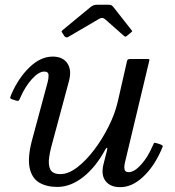

<svg xmlns="http://www.w3.org/2000/svg" viewBox="-20 -764 725 794"><path d="M246 -615 238.5 -627Q234 -632.5 234.8 -634.5Q235.5 -636.5 242 -642L356 -736Q366.5 -744.5 384 -744.5H426.5Q436.5 -744.5 440.5 -742.5Q444.5 -740.5 448 -736L523.5 -640Q526.5 -636.5 526.5 -635Q526.5 -633.5 521.5 -629.5L507 -617.5Q500.5 -612 498.5 -612.2Q496.5 -612.5 491 -617L414 -685Q403 -694.5 389 -685.5L263.5 -612Q253.5 -605.5 246 -615ZM26.5 -373Q56 -441.5 102 -485.8Q148 -530 198 -530Q240 -530 258.8 -501.8Q277.5 -473.5 265 -428L201 -190Q188.5 -148 183.5 -115Q178.5 -82 188.2 -63Q198 -44 230 -44Q262.5 -44 298.8 -71.5Q335 -99 369 -143.8Q403 -188.5 429.2 -241Q455.5 -293.5 467 -343.5L505.5 -512.5Q507.5 -520 518 -520H588.5Q596 -520 597.2 -518.8Q598.5 -517.5 597 -511.5L496 -89Q493 -76 495 -64Q497 -52 512 -52Q535.5 -52 563.5 -83.2Q591.5 -114.5 610 -158Q615 -169.5 616.8 -172.2Q618.5 -175 631 -171L641.5 -167.5Q655 -163 652.8 -157.5Q650.5 -152 645.5 -140.5Q616 -74 571 -32Q526 10 477 10Q436 10 416.5 -15.5Q397 -41 408 -85L422 -140Q425 -151.5 422.5 -152.5Q420 -153.5 416 -146.5Q377 -74 324.8 -32.5Q272.5 9 217 9Q172.5 9 142.5 -8.8Q112.5 -26.5 103 -67.8Q93.5 -109 111 -179L177 -424Q181 -438.5 180.8 -453.2Q180.5 -468 163 -468Q140 -468 112 -437Q84 -406 65 -362.5Q61.5 -353.5 58.5 -349.2Q55.5 -345 45 -348.5L31 -353Q21 -356.5 22 -360.2Q23 -364 26.5 -373Z"/></svg>

Font: Besley*
Style: Italic
Weight: 400
Italic angle: -13°
Designer: Owen Earl
Foundry: indestructible type*
Version: Version 2.000; ttfautohint (v1.8.3)